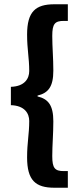

<svg xmlns="http://www.w3.org/2000/svg" viewBox="-20 -728 384 900"><path d="M107 10C107 118 147 152 235 152H298V74H279C237 74 225 60 225 4C225 -50 230 -98 230 -159C230 -235 206 -264 156 -276V-280C206 -292 230 -321 230 -397C230 -458 225 -506 225 -560C225 -616 237 -630 279 -630H298V-708H235C147 -708 107 -674 107 -566C107 -495 117 -458 117 -395C117 -360 96 -323 31 -321V-235C96 -233 117 -196 117 -161C117 -98 107 -61 107 10Z"/></svg>

Font: Cambridge Sans Bold
Style: Regular
Weight: 700
Version: Version 2.020;PS 002.020;hotconv 1.0.88;makeotf.lib2.5.64775